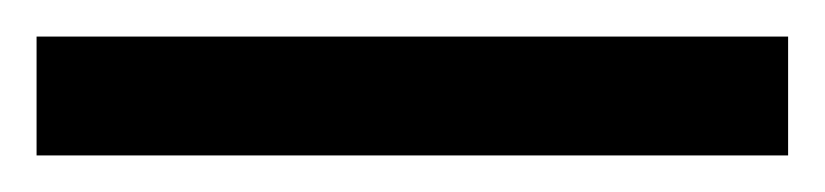

<svg xmlns="http://www.w3.org/2000/svg" viewBox="-22 -23 451 105"><path d="M-2 62H409V-3H-2Z"/></svg>

Font: Noto Sans Kannada UI SemiCondensed Medium
Style: Regular
Weight: 500
Width: 4
Designer: Jelle Bosma - Monotype Design Team
Foundry: Monotype Imaging Inc.
Version: Version 2.005